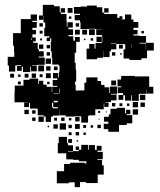

<svg xmlns="http://www.w3.org/2000/svg" viewBox="-20 -544 662 794"><path d="M100 -101H80V-121H97V-122H80V-121H40V-161H41V-190H77V-214H102V-219H138V-197H141V-210H159V-194H173V-185H194V-163H196V-185H217V-189H198V-213H217V-220H199V-242H221V-224H224V-247H245H226V-273H222V-277H196V-305H194V-331H190V-371H192V-385H187V-374H173V-388H184V-394H163V-428H184H167V-451H160V-478H159V-462H141V-480H157V-524H203V-518H227V-493H231V-510H249V-492H232V-486H255V-457H256V-434H259V-452H281V-430H263V-423H282V-399H263V-394H283V-376H290V-391H310V-371H295V-326H289V-310V-284H293V-256H295V-206H290V-194H293V-170H299V-168H301V-170H329V-202H337V-224H383V-209H398V-193H412V-183H432V-160H435V-186H465V-156H439V-153H462V-129H439V-122H415V-120H429V-102H411V-116H409V-92H379H374V-67H347V-64H344V-37H316V-63H289V-62H251V-67H226V-90H225V-66H199V-62H161V-67H136V-94H133V-95H104V-118H100ZM382 -299H338V-343H349V-362H371V-343H375V-366H401V-370H403V-393H402V-399H378V-423H402V-424H373V-425H347V-424H313V-452H311V-460H289V-482H311V-487H286V-515H314V-517H340V-521H380V-514H403V-492H411V-510H429V-492H411V-486H435V-470V-486H465V-470H474V-477H486V-465H479V-464H497V-484H523V-463H532V-453H552V-429H532V-420H549V-402H532V-397H556V-395H584V-367H557V-364H583V-339H584V-367H616V-335H588V-303H565V-296H515V-302H491V-340H498V-361H490V-362H461V-364H439V-362H461V-340H439V-332H433V-308H407V-332H406V-305H382ZM280 -491H260V-511H280ZM43 -248H17V-273H12V-309H39V-329H38V-355H34V-407H66V-417V-465H107V-484H133V-458H114V-453H132V-429H114V-420H129V-402H114V-389H128V-373H117V-367H136V-341H140V-332H161V-310H140V-306H165V-276H136V-275H113V-273H132V-249H108V-268H105V-246H75V-268H70V-251H50V-271H67V-274H48V-273H43ZM275 -466H265V-476H275ZM307 -434H293V-448H307ZM157 -434H143V-448H157ZM372 -399H348V-423H372ZM340 -401H320V-421H340ZM310 -401H290V-421H310ZM156 -405H144V-417H156ZM575 -406H565V-416H575ZM401 -370H379V-392H401ZM112 -378V-387H110V-378ZM365 -376H355V-386H365ZM154 -377H146V-385H154ZM333 -378H327V-384H333ZM523 -346V-361H522V-346ZM159 -342H141V-360H159ZM488 -343H472V-359H488ZM187 -344H173V-358H187ZM457 -314H443V-328H457ZM187 -314H173V-328H187ZM483 -318H477V-324H483ZM191 -280H169V-302H191ZM162 -249H138V-273H162ZM189 -252H171V-270H189ZM218 -254H203V-269H218ZM190 -221H170V-241H190ZM129 -222H111V-240H129ZM38 -223H22V-239H38ZM98 -223H82V-239H98ZM156 -225H144V-237H156ZM65 -226H55V-236H65ZM490 -131H470V-151H489V-159H468V-183H481V-187H466V-215H481V-230H539V-227H543V-228H597V-185H614V-157H586V-174H585V-156H556V-155H554V-127H526V-150H523V-128H497V-150H490ZM460 -191H440V-211H460ZM66 -195H54V-207H66ZM185 -196H175V-206H185ZM226 -158V-178H224V-158ZM202 -155H223V-157H202ZM581 -130H559V-152H581ZM202 -121H219V-127H202ZM551 -100H529V-122H551ZM579 -102H561V-120H579ZM199 -100V-96H219V-101H200V-119H195V-100ZM457 -104H443V-118H457ZM486 -105H474V-117H486ZM515 -106H505V-116H515ZM472 1H428V-10H409V-32H428V-41H410V-61H430V-43V-71H437V-94H463V-75V-98H497V-75H501V-90H519V-72H504V-68H527V-34H504V-27H472ZM551 -70H529V-92H551ZM99 -72H81V-90H99ZM127 -74H113V-88H127ZM394 -77H386V-85H394ZM422 -79H418V-83H422ZM191 -40H169V-62H191ZM161 -40H139V-62H161ZM309 -42H291V-60H309ZM247 -44H233V-58H247ZM127 -44H113V-58H127ZM216 -45H204V-57H216ZM275 -46H265V-56H275ZM392 -49H388V-53H392ZM253 -8H227V-34H253ZM310 -11H290V-31H310ZM219 -12H201V-30H219ZM277 -14H263V-28H277ZM397 -14H383V-28H397ZM336 -15H324V-27H336ZM365 -16H355V-26H365ZM183 -18H177V-24H183ZM307 16H293V2H307ZM276 15H264V3H276ZM335 14H325V4H335ZM282 81H261V83H282V81H306V76H293V62H307V75H316V55H344V75H347V56H373V76H380V59H400V79H383V84H405V114H383V117H402V140H409V178H384V213H336V209H311V230H289V210H265V214H215V164H245V134H270V129H330V132H337V123H306V117H282V115H254V90H219V48H223V22H257V48H261V57H282ZM278 47H262V31H278ZM303 42H297V36H303Z"/></svg>

Font: Rubik Storm
Style: Regular
Weight: 400
Designer: Hubert and Fischer, NaN
Foundry: Hubert and Fischer, NaN
Version: Version 2.201